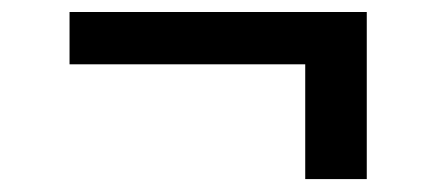

<svg xmlns="http://www.w3.org/2000/svg" viewBox="-20 -342 709 312"><path d="M576 -322.5V-51H476V-237.5H93V-322.5Z"/></svg>

Font: Merriweather 28pt ExtraBold
Style: Regular
Weight: 800
Version: Version 2.100